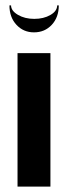

<svg xmlns="http://www.w3.org/2000/svg" viewBox="-20 -692 252 712"><path d="M167 -495V0H45V-495ZM192 -672H198Q198 -628 172 -600Q146 -572 106 -572Q67 -572 41 -600Q15 -628 15 -672H21Q21 -652 46.5 -637Q72 -622 107 -622Q142 -622 167 -636.5Q192 -651 192 -672Z"/></svg>

Font: Moniqa Black Display
Style: Regular
Weight: 900
Designer: Rajesh Rajput
Foundry: Rajesh Rajput
Version: Version 1.000